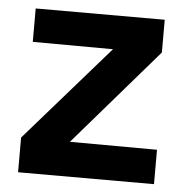

<svg xmlns="http://www.w3.org/2000/svg" viewBox="-43 -543 566 584"><g transform="rotate(5 240.5 -250.5)"><path d="M437 -501H43V-399L288 -398L33 -106V0H448V-105L182 -106L437 -401Z"/></g></svg>

Font: Advent Pro Expanded
Style: Bold
Weight: 700
Width: 7
Designer: VivaRado, Andreas Kalpakidis
Foundry: VivaRado, Andreas Kalpakidis
Version: Version 3.000